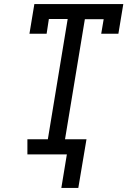

<svg xmlns="http://www.w3.org/2000/svg" viewBox="-20 -755 640 939"><path d="M363 164H280L307 0H114V-74H214L311 -662H219L208 -590H124L148 -735H583L559 -590H475L487 -661H395L298 -74H403Z"/></svg>

Font: Iosevka Curly Slab Extended
Style: Italic
Weight: 400
Width: 7
Italic angle: -9°
Monospace: yes
Designer: Belleve Invis
Foundry: Belleve Invis
Version: Version 11.1.0; ttfautohint (v1.8.3)